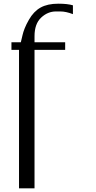

<svg xmlns="http://www.w3.org/2000/svg" viewBox="-20 -812 519 1040"><path d="M167 -542V208H83V-542H42V-583H92.8Q98.6 -606.4 102.1 -622.1Q105.5 -637.7 113.8 -658.7Q122.1 -679.7 136.7 -705.1Q162.1 -750 199.7 -771Q237.3 -792 295.9 -792Q345.7 -792 375 -783.2V-735.4Q336.9 -750 306.6 -750H283.2Q238.3 -750 202.6 -716.3Q167 -682.6 167 -616.2V-583H333V-542Z"/></svg>

Font: wanta
Style: Medium
Weight: 500
Version: Version 0.91